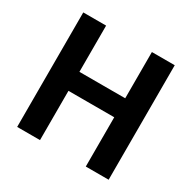

<svg xmlns="http://www.w3.org/2000/svg" viewBox="-144 -784 928 928"><g transform="rotate(30 320.0 -319.5)"><path d="M192 0H64.5V-639H192ZM575 0H447.5V-639H575ZM138 -381H496V-275H138Z"/></g></svg>

Font: Anek Bangla
Style: Semi-bold
Weight: 600
Designer: Sulekha Rajkumar (Bangla), Yesha Goshar (Latin)
Foundry: Ek Type
Version: Version 1.002;March 21, 2022;FontCreator 13.0.0.2683 64-bit